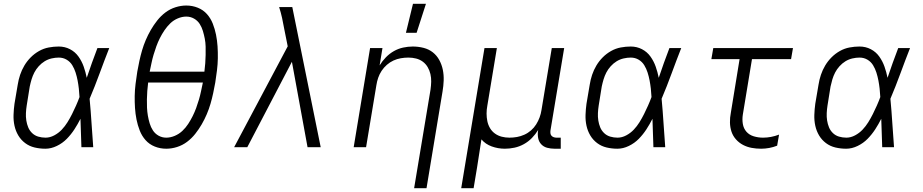

<svg xmlns="http://www.w3.org/2000/svg" viewBox="-20 -772 4840 1007"><path d="M218 8Q189 8 161.5 1.5Q134 -5 112 -21.5Q90 -38 76 -61.5Q62 -85 56 -112.5Q50 -140 51 -169.5Q52 -199 56 -228L73 -328Q77 -354 85.5 -379.5Q94 -405 108 -428.5Q122 -452 141.5 -471.5Q161 -491 185 -504.5Q209 -518 235.5 -523Q262 -528 288 -528Q320 -528 347 -514Q374 -500 391.5 -475.5Q409 -451 419 -422.5Q429 -394 435 -364Q448 -403 462 -442Q476 -481 491 -520H553Q527 -454 502.5 -387Q478 -320 450 -254Q456 -191 460 -127Q464 -63 469 0H407Q406 -37 404.5 -74.5Q403 -112 402 -149Q388 -121 370.5 -94Q353 -67 330.5 -44Q308 -21 278 -6.5Q248 8 218 8ZM219 -50Q242 -50 264.5 -62Q287 -74 304 -92Q321 -110 334 -131Q347 -152 358 -174Q369 -196 379 -218.5Q389 -241 397 -263Q396 -285 393.5 -307Q391 -329 387 -350Q383 -371 376.5 -391.5Q370 -412 359 -430Q348 -448 329.5 -459Q311 -470 288 -470Q270 -470 250.5 -465.5Q231 -461 214 -450.5Q197 -440 183 -424.5Q169 -409 160 -391.5Q151 -374 145.5 -355.5Q140 -337 136 -318L120 -218Q117 -199 116 -179Q115 -159 118 -140Q121 -121 128 -104Q135 -87 148.5 -74Q162 -61 180.5 -55.5Q199 -50 219 -50Z M852 8Q820 8 791.5 -3.5Q763 -15 743.5 -37Q724 -59 713 -87Q702 -115 696 -145Q690 -175 688 -206Q686 -237 686.5 -268.5Q687 -300 691 -332Q695 -364 700 -396Q705 -424 711 -452Q717 -480 725 -507.5Q733 -535 744.5 -562Q756 -589 771 -615Q786 -641 805 -665Q824 -689 848 -707Q872 -725 900.5 -734Q929 -743 957 -743Q989 -743 1017.5 -731.5Q1046 -720 1065.5 -698Q1085 -676 1096 -648Q1107 -620 1113 -590Q1119 -560 1121 -529Q1123 -498 1122.5 -466.5Q1122 -435 1118 -403Q1114 -371 1109 -339Q1104 -311 1098 -283Q1092 -255 1084 -227.5Q1076 -200 1064.5 -173Q1053 -146 1038 -120Q1023 -94 1004 -70Q985 -46 961 -28Q937 -10 908.5 -1Q880 8 852 8ZM1052 -396Q1055 -418 1056.5 -440Q1058 -462 1058.5 -484Q1059 -506 1058.5 -527.5Q1058 -549 1054 -569.5Q1050 -590 1044 -610Q1038 -630 1027 -647Q1016 -664 997.5 -674.5Q979 -685 957 -685Q935 -685 912.5 -675.5Q890 -666 873 -649.5Q856 -633 842.5 -613Q829 -593 818.5 -572Q808 -551 800 -529Q792 -507 785.5 -485Q779 -463 774.5 -441Q770 -419 765 -396ZM852 -50Q874 -50 896.5 -59.5Q919 -69 936.5 -85.5Q954 -102 967 -122Q980 -142 990.5 -163Q1001 -184 1009 -206Q1017 -228 1023.5 -250Q1030 -272 1034.5 -294Q1039 -316 1044 -339H757Q754 -317 752.5 -295Q751 -273 750.5 -251Q750 -229 751 -207.5Q752 -186 755.5 -165.5Q759 -145 765 -125Q771 -105 782 -88Q793 -71 811.5 -60.5Q830 -50 852 -50Z M1208 0 1489 -529 1471 -619Q1466 -648 1459.5 -677.5Q1453 -707 1444 -735H1513L1662 0H1593L1511 -448L1277 0Z M2152 215 2238 -302Q2241 -323 2241.5 -343.5Q2242 -364 2237.5 -383.5Q2233 -403 2223 -420Q2213 -437 2197.5 -448.5Q2182 -460 2162.5 -465Q2143 -470 2122 -470Q2102 -470 2082 -466.5Q2062 -463 2043.5 -454.5Q2025 -446 2009 -432Q1993 -418 1981.5 -400.5Q1970 -383 1963.5 -364Q1957 -345 1954 -325L1900 0H1835L1921 -520H1986L1971 -429Q1985 -452 2004 -471.5Q2023 -491 2046 -504Q2069 -517 2094.5 -522.5Q2120 -528 2145 -528Q2174 -528 2201.5 -521Q2229 -514 2250 -497.5Q2271 -481 2284 -457Q2297 -433 2302.5 -406Q2308 -379 2307 -350Q2306 -321 2301 -292L2217 215ZM2109 -600 2146 -752H2214L2165 -600Z M2399 215 2521 -520H2586L2536 -218Q2532 -197 2532 -176.5Q2532 -156 2536 -136.5Q2540 -117 2550 -100Q2560 -83 2576 -71.5Q2592 -60 2611.5 -55Q2631 -50 2652 -50Q2672 -50 2691.5 -53.5Q2711 -57 2730 -65.5Q2749 -74 2765 -88Q2781 -102 2792 -119.5Q2803 -137 2810 -156Q2817 -175 2820 -195L2874 -520H2939L2867 -87Q2866 -80 2867 -72.5Q2868 -65 2872.5 -60Q2877 -55 2884 -52.5Q2891 -50 2898 -50H2921V8H2888Q2868 8 2849.5 3Q2831 -2 2818.5 -15.5Q2806 -29 2802.5 -48Q2799 -67 2802 -87L2803 -91Q2789 -68 2770 -48.5Q2751 -29 2727.5 -16Q2704 -3 2678.5 2.5Q2653 8 2628 8Q2592 8 2559 -4Q2526 -16 2505 -41Q2499 -4 2493.5 33Q2488 70 2482 107L2464 215Z M3218 8Q3189 8 3161.5 1.5Q3134 -5 3112 -21.5Q3090 -38 3076 -61.5Q3062 -85 3056 -112.5Q3050 -140 3051 -169.5Q3052 -199 3056 -228L3073 -328Q3077 -354 3085.5 -379.5Q3094 -405 3108 -428.5Q3122 -452 3141.5 -471.5Q3161 -491 3185 -504.5Q3209 -518 3235.5 -523Q3262 -528 3288 -528Q3320 -528 3347 -514Q3374 -500 3391.5 -475.5Q3409 -451 3419 -422.5Q3429 -394 3435 -364Q3448 -403 3462 -442Q3476 -481 3491 -520H3553Q3527 -454 3502.5 -387Q3478 -320 3450 -254Q3456 -191 3460 -127Q3464 -63 3469 0H3407Q3406 -37 3404.5 -74.5Q3403 -112 3402 -149Q3388 -121 3370.5 -94Q3353 -67 3330.5 -44Q3308 -21 3278 -6.5Q3248 8 3218 8ZM3219 -50Q3242 -50 3264.5 -62Q3287 -74 3304 -92Q3321 -110 3334 -131Q3347 -152 3358 -174Q3369 -196 3379 -218.5Q3389 -241 3397 -263Q3396 -285 3393.5 -307Q3391 -329 3387 -350Q3383 -371 3376.5 -391.5Q3370 -412 3359 -430Q3348 -448 3329.5 -459Q3311 -470 3288 -470Q3270 -470 3250.5 -465.5Q3231 -461 3214 -450.5Q3197 -440 3183 -424.5Q3169 -409 3160 -391.5Q3151 -374 3145.5 -355.5Q3140 -337 3136 -318L3120 -218Q3117 -199 3116 -179Q3115 -159 3118 -140Q3121 -121 3128 -104Q3135 -87 3148.5 -74Q3162 -61 3180.5 -55.5Q3199 -50 3219 -50Z M3972 8Q3946 8 3922 3.5Q3898 -1 3877 -12Q3856 -23 3840 -41Q3824 -59 3816.5 -81.5Q3809 -104 3808.5 -129.5Q3808 -155 3813 -180L3859 -462H3711L3721 -520H4139L4129 -462H3924L3876 -171Q3872 -146 3876 -122Q3880 -98 3895 -81Q3910 -64 3933.5 -57Q3957 -50 3982 -50Q4003 -50 4024 -54Q4045 -58 4066 -66L4056 -8Q4036 0 4014.5 4Q3993 8 3972 8Z M4418 8Q4389 8 4361.5 1.5Q4334 -5 4312 -21.5Q4290 -38 4276 -61.5Q4262 -85 4256 -112.5Q4250 -140 4251 -169.5Q4252 -199 4256 -228L4273 -328Q4277 -354 4285.5 -379.5Q4294 -405 4308 -428.5Q4322 -452 4341.5 -471.5Q4361 -491 4385 -504.5Q4409 -518 4435.5 -523Q4462 -528 4488 -528Q4520 -528 4547 -514Q4574 -500 4591.5 -475.5Q4609 -451 4619 -422.5Q4629 -394 4635 -364Q4648 -403 4662 -442Q4676 -481 4691 -520H4753Q4727 -454 4702.5 -387Q4678 -320 4650 -254Q4656 -191 4660 -127Q4664 -63 4669 0H4607Q4606 -37 4604.5 -74.5Q4603 -112 4602 -149Q4588 -121 4570.5 -94Q4553 -67 4530.5 -44Q4508 -21 4478 -6.5Q4448 8 4418 8ZM4419 -50Q4442 -50 4464.5 -62Q4487 -74 4504 -92Q4521 -110 4534 -131Q4547 -152 4558 -174Q4569 -196 4579 -218.5Q4589 -241 4597 -263Q4596 -285 4593.5 -307Q4591 -329 4587 -350Q4583 -371 4576.5 -391.5Q4570 -412 4559 -430Q4548 -448 4529.5 -459Q4511 -470 4488 -470Q4470 -470 4450.5 -465.5Q4431 -461 4414 -450.5Q4397 -440 4383 -424.5Q4369 -409 4360 -391.5Q4351 -374 4345.5 -355.5Q4340 -337 4336 -318L4320 -218Q4317 -199 4316 -179Q4315 -159 4318 -140Q4321 -121 4328 -104Q4335 -87 4348.5 -74Q4362 -61 4380.5 -55.5Q4399 -50 4419 -50Z"/></svg>

Font: Iosevka Light Extended Oblique
Style: Regular
Weight: 300
Width: 7
Italic angle: -9°
Monospace: yes
Designer: Belleve Invis
Foundry: Belleve Invis
Version: Version 32.5.0; ttfautohint (v1.8.4)